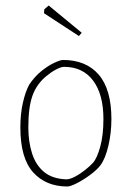

<svg xmlns="http://www.w3.org/2000/svg" viewBox="-20 -668 479 698"><path d="M225 10Q147 10 100.5 -41.5Q54 -93 54 -205Q54 -253 63 -293.5Q72 -334 86 -360Q106 -390 131 -410Q156 -430 178 -440Q200 -450 209 -450Q293 -450 339 -396.5Q385 -343 385 -235Q385 -185 374 -138Q363 -91 345 -67Q332 -50 307.5 -32Q283 -14 259.5 -2Q236 10 225 10ZM221 -16Q234 -16 253 -26Q272 -36 290 -50.5Q308 -65 318 -76Q333 -93 344.5 -135Q356 -177 356 -235Q356 -325 318.5 -375Q281 -425 213 -425Q202 -425 184 -415.5Q166 -406 148 -391Q113 -362 98 -320Q83 -278 83 -205Q83 -153 96.5 -110.5Q110 -68 140 -43Q170 -18 221 -16ZM267 -537Q235 -558 201 -580Q167 -602 140 -620L141 -634L157 -648L277 -549Z"/></svg>

Font: Grenze Gotisch Thin
Style: Regular
Weight: 100
Designer: Renata Polastri
Foundry: Omnibus-Type
Version: Version 1.001